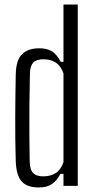

<svg xmlns="http://www.w3.org/2000/svg" viewBox="-20 -820 421 847"><path d="M151 7Q99 7 75.2 -20.2Q51.5 -47.5 49.5 -109Q48 -154 47.5 -203.5Q47 -253 47.2 -303.2Q47.5 -353.5 48 -401.2Q48.5 -449 49.5 -491Q50.5 -554.5 77.2 -580.8Q104 -607 153 -607Q189 -607 210.8 -592.5Q232.5 -578 247.5 -547.5H260V-800H323V0H260V-53H246.5Q231 -23 209 -8Q187 7 151 7ZM170.5 -42Q203 -42 225.8 -56.5Q248.5 -71 260 -104.5V-496Q248.5 -529.5 225.8 -544Q203 -558.5 171.5 -558.5Q140 -558.5 126.5 -543.8Q113 -529 112 -496Q110.5 -431 109.8 -360.8Q109 -290.5 109.5 -225Q110 -159.5 111 -108.5Q112 -70.5 126.8 -56.2Q141.5 -42 170.5 -42Z"/></svg>

Font: Big Shoulders Text Thin Light
Style: Regular
Weight: 300
Version: Version 2.002